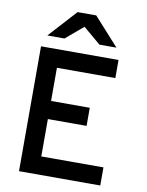

<svg xmlns="http://www.w3.org/2000/svg" viewBox="-98 -991 813 1060"><g transform="rotate(10 308.0 -460.5)"><path d="M83.5 0V-700H518V-598.5H190.5V-412.5H407.5V-311H190.5V-101.5H539V0ZM107.5 -765 249.5 -921H354L495 -765H399.5L301.5 -848L203.5 -765Z"/></g></svg>

Font: Overpass Mono Light SemiBold
Style: Regular
Weight: 600
Monospace: yes
Version: Version 4.000